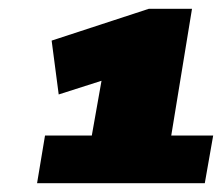

<svg xmlns="http://www.w3.org/2000/svg" viewBox="-20 -785 503 435"><path d="M64 -370 82 -478H188L210 -602L113 -571L97 -693L317 -765H415L368 -478H463L444 -370Z"/></svg>

Font: Georama Extended Black
Style: Italic
Weight: 900
Width: 7
Italic angle: -9°
Designer: Jean-Baptiste Levee
Foundry: Production Type
Version: Version 1.000